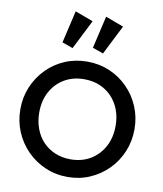

<svg xmlns="http://www.w3.org/2000/svg" viewBox="-105 -1086 1004 1181"><g transform="rotate(10 397.0 -496.0)"><path d="M398 10Q323 10 258 -18Q193 -46 144 -95.5Q95 -145 67.5 -210.5Q40 -276 40 -351Q40 -426 67.5 -491Q95 -556 143.5 -605.5Q192 -655 256.5 -682.5Q321 -710 396 -710Q471 -710 535.5 -682.5Q600 -655 649 -605.5Q698 -556 725.5 -490.5Q753 -425 753 -350Q753 -275 725.5 -209.5Q698 -144 649.5 -95Q601 -46 536.5 -18Q472 10 398 10ZM396 -100Q467 -100 520.5 -132Q574 -164 604.5 -220.5Q635 -277 635 -351Q635 -406 617.5 -451.5Q600 -497 568 -530.5Q536 -564 492.5 -582Q449 -600 396 -600Q326 -600 272.5 -568.5Q219 -537 188.5 -481Q158 -425 158 -351Q158 -296 175.5 -249.5Q193 -203 224.5 -170Q256 -137 300 -118.5Q344 -100 396 -100ZM291 -776 224 -800 271 -1002 384 -960ZM481 -776 414 -800 461 -1002 574 -960Z"/></g></svg>

Font: Outfit Thin Medium
Style: Regular
Weight: 500
Version: Version 1.100;gftools[0.9.27]